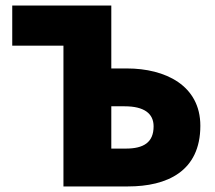

<svg xmlns="http://www.w3.org/2000/svg" viewBox="-20 -670 774 690"><path d="M208 0H440C580 0 700 -54 700 -218C700 -363 574 -424 436 -424H380V-650H24V-506H208ZM380 -136V-288H428C498 -288 532 -262 532 -216C532 -158 496 -136 432 -136Z"/></svg>

Font: Source Sans Pro Black
Style: Regular
Weight: 900
Designer: Paul D. Hunt
Foundry: Adobe Systems Incorporated
Version: Version 3.006;hotconv 1.0.111;makeotfexe 2.5.65597